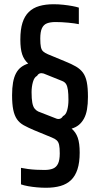

<svg xmlns="http://www.w3.org/2000/svg" viewBox="-20 -716 471 906"><path d="M197 170Q176 170 154 168Q132 166 112.5 162.5Q93 159 79 154V76Q93 79 112 81.5Q131 84 151 85Q171 86 190 86Q214 86 230 79.5Q246 73 254 56Q262 39 262 8Q262 -18 259 -32Q256 -46 248 -53.5Q240 -61 225 -67L140 -102Q112 -114 92 -125Q72 -136 60 -153.5Q48 -171 42.5 -198Q37 -225 37 -267Q37 -301 41.5 -326.5Q46 -352 55.5 -370Q65 -388 79.5 -399Q94 -410 113 -416Q93 -434 84.5 -460Q76 -486 76 -529Q76 -577 86 -608.5Q96 -640 116 -659.5Q136 -679 165.5 -687.5Q195 -696 233 -696Q256 -696 279 -693.5Q302 -691 321 -687.5Q340 -684 352 -680V-602Q333 -606 301.5 -609Q270 -612 242 -612Q218 -612 202 -606Q186 -600 178 -583Q170 -566 170 -534Q170 -508 173 -494Q176 -480 184 -473Q192 -466 206 -460L288 -426Q318 -414 338.5 -402Q359 -390 371.5 -373Q384 -356 389.5 -329Q395 -302 395 -259Q395 -225 390.5 -199.5Q386 -174 376 -156Q366 -138 352 -126.5Q338 -115 318 -109Q338 -92 347 -66Q356 -40 356 4Q356 51 345.5 83Q335 115 315 134Q295 153 265.5 161.5Q236 170 197 170ZM129 -281Q129 -249 132.5 -231Q136 -213 143 -204Q150 -195 160 -190L247 -156Q256 -153 264 -156Q272 -159 277 -168Q291 -174 297 -196Q303 -218 303 -244Q303 -273 300.5 -291Q298 -309 292 -319Q286 -329 273 -334L186 -369Q176 -372 168 -369.5Q160 -367 155 -358Q142 -352 135.5 -329.5Q129 -307 129 -281Z"/></svg>

Font: Saira ExtraCondensed SemiBold
Style: Regular
Weight: 600
Width: 2
Designer: Hector Gatti with collaboration of the Omnibus-Type team
Foundry: Omnibus-Type
Version: Version 1.101